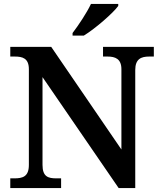

<svg xmlns="http://www.w3.org/2000/svg" viewBox="-20 -951 818 971"><path d="M347 -784V-771H404C463 -807 553 -886 578 -921V-931H440C419 -886 376 -822 347 -784ZM32 0H289V-49H265C224 -49 195 -57 195 -117V-561L580 0H664V-597C664 -653 694 -665 734 -665H758V-714H501V-665H524C562 -665 594 -654 594 -601V-195L239 -714H32V-665H55C93 -665 126 -657 126 -601V-117C126 -57 94 -49 52 -49H32Z"/></svg>

Font: Noto Serif Sinhala SemiBold
Style: Regular
Weight: 600
Designer: Jelle Bosma - Monotype Design Team
Foundry: Monotype Imaging Inc.
Version: Version 2.007